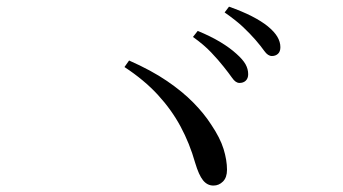

<svg xmlns="http://www.w3.org/2000/svg" viewBox="-20 -731 1040 582"><path d="M657.7 -529.1Q642.3 -548.7 620.2 -572Q598.2 -595.3 564.9 -619L579.4 -637.3Q618.9 -621 647.9 -603.5Q676.9 -586 696.8 -567.8Q716 -550.8 724.2 -536.3Q732.3 -521.8 732.3 -506Q732.3 -493.6 725 -486.5Q717.6 -479.4 705.5 -479.6Q694.1 -479.8 683.8 -494.7Q673.4 -509.5 657.7 -529.1ZM754.3 -610.3Q737.4 -629.6 716.8 -649.1Q696.2 -668.6 660.9 -693.3L674.2 -710.8Q714.1 -696.7 743.3 -681.8Q772.5 -666.8 791.6 -651.4Q811.6 -635 820.8 -619.4Q829.9 -603.8 829.9 -588Q829.9 -574.5 822.6 -567.9Q815.3 -561.2 804.2 -561.2Q792.1 -561.2 781.4 -576.2Q770.7 -591.3 754.3 -610.3ZM371.3 -547.6Q439 -517.7 486.3 -485.4Q533.6 -453.1 566.1 -419.9Q598.7 -386.8 620.1 -353.4Q647.2 -313.2 657.7 -279.4Q668.1 -245.5 668.1 -216.4Q668.1 -193.1 655.9 -180.8Q643.6 -168.5 627 -168.5Q608.3 -168.5 595.4 -184.5Q582.6 -200.4 571.6 -237.4Q554.8 -296.5 527.4 -347.4Q500.1 -398.2 458.7 -443.3Q417.3 -488.4 357.3 -527.8Z"/></svg>

Font: Source Han Serif JP VF
Style: Regular
Weight: 250
Designer: Ryoko NISHIZUKA 西塚涼子 (kana & ideographs); Frank Grießhammer (Latin, Greek & Cyrillic); Wenlong ZHANG 张文龙 (bopomofo); San
Foundry: Adobe
Version: Version 2.001;hotconv 1.1.0;makeotfexe 2.6.0